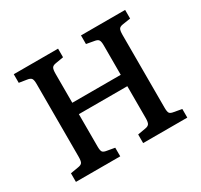

<svg xmlns="http://www.w3.org/2000/svg" viewBox="-146 -890 1132 1081"><g transform="rotate(-30 420.0 -350.0)"><path d="M58 0V-56L111 -65Q130 -68 136 -78Q142 -88 142 -116V-588Q142 -614 135.5 -623.5Q129 -633 109 -636L58 -644V-700H346V-644L293 -635Q275 -632 269 -622Q263 -612 263 -584V-396H578V-588Q578 -613 571.5 -622.5Q565 -632 545 -635L495 -644V-700H782V-644L730 -636Q711 -633 705 -623Q699 -613 699 -585V-112Q699 -86 705 -77Q711 -68 732 -65L782 -56V0H495V-56L547 -65Q565 -68 571.5 -78Q578 -88 578 -116V-322H263V-112Q263 -86 269 -77Q275 -68 295 -65L346 -56V0Z"/></g></svg>

Font: Literata 12pt Medium
Style: Regular
Weight: 500
Designer: Latin by Veronika Burian and Jose Scaglione. Greek by Irene Vlachou. Cyrillic by Vera Evstafieva.
Foundry: TypeTogether
Version: Version 3.002